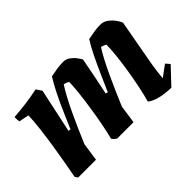

<svg xmlns="http://www.w3.org/2000/svg" viewBox="-79 -720 980 980"><g transform="rotate(-45 411.0 -230.0)"><path d="M713 12Q694 12 669 9Q644 6 619.5 -1.5Q595 -9 578 -23Q589 -62 599 -111Q609 -160 617 -210.5Q625 -261 629.5 -305Q634 -349 634 -378Q622 -385 606 -389Q592 -368 574 -334Q556 -300 537 -259Q518 -218 499.5 -176Q481 -134 466 -98L452 0H334Q319 -9 311 -21Q321 -60 330.5 -109.5Q340 -159 347.5 -209.5Q355 -260 360 -304.5Q365 -349 365 -378Q353 -385 337 -389Q323 -368 304.5 -334Q286 -300 266.5 -258.5Q247 -217 228.5 -175Q210 -133 195 -97L181 0H52L42 -16Q49 -52 58 -102.5Q67 -153 75.5 -208Q84 -263 90 -314Q96 -365 97 -404L43 -415Q40 -431 41 -448Q84 -451 130 -457Q176 -463 217 -472L237 -442L186 -204L198 -201Q217 -244 238 -292.5Q259 -341 281 -385Q303 -429 323 -460Q348 -465 370 -468.5Q392 -472 416 -472Q435 -472 451 -461Q467 -450 478.5 -435Q490 -420 496 -409Q488 -364 477 -310.5Q466 -257 455 -204L467 -201Q486 -244 507.5 -292.5Q529 -341 550.5 -385Q572 -429 592 -460Q617 -465 639 -468.5Q661 -472 685 -472Q707 -472 725 -458.5Q743 -445 756 -427.5Q769 -410 773 -396Q767 -359 758.5 -316Q750 -273 743 -231Q734 -184 726.5 -138.5Q719 -93 716 -53L777 -98L796 -76Z"/></g></svg>

Font: Labrada
Style: Bold Italic
Weight: 700
Italic angle: -7°
Designer: Mercedes Jáuregui
Foundry: Omnibus-Type Team
Version: Version 1.000; ttfautohint (v1.8.4.7-5d5b)